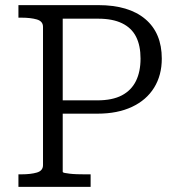

<svg xmlns="http://www.w3.org/2000/svg" viewBox="-20 -730 697 750"><path d="M225 -59V-657H364Q420 -657 457 -639Q494 -621 511.5 -586.5Q529 -552 529 -501Q529 -450 511 -413.5Q493 -377 456 -357.5Q419 -338 360 -338H199V-286H361Q439 -286 495.5 -312.5Q552 -339 582 -387.5Q612 -436 612 -501Q612 -601 547.5 -655.5Q483 -710 364 -710H52V-661H63Q100 -661 124 -654Q148 -647 148 -625V-85Q148 -63 124 -56Q100 -49 63 -49H52V0H334V-49H311Q296 -49 280.5 -49.5Q265 -50 252.5 -51.5Q240 -53 232.5 -54.5Q225 -56 225 -59Z"/></svg>

Font: Roboto Serif Light
Style: Regular
Weight: 300
Designer: Greg Gazdowicz
Foundry: Commercial Type
Version: Version 1.008